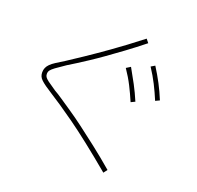

<svg xmlns="http://www.w3.org/2000/svg" viewBox="-141 -940 1162 1132"><g transform="rotate(20 440.0 -374.0)"><path d="M621.1 41.1Q533.3 -32.2 463.3 -87.2Q393.3 -142.2 338.9 -181.1Q284.4 -220 243.9 -247.2Q203.3 -274.4 173.3 -293.3Q146.7 -310 128.9 -322.8Q111.1 -335.6 100 -346.1Q88.9 -356.7 84.4 -367.8Q80 -378.9 80 -392.2Q80 -407.8 85.6 -420.6Q91.1 -433.3 102.8 -445Q114.4 -456.7 135 -470Q155.6 -483.3 186.7 -502.2Q224.4 -526.7 280 -563.9Q335.6 -601.1 413.3 -656.1Q491.1 -711.1 591.1 -788.9L608.9 -766.7Q548.9 -718.9 496.1 -680Q443.3 -641.1 399.4 -610Q355.6 -578.9 318.3 -554.4Q281.1 -530 252.2 -511.7Q223.3 -493.3 201.1 -480Q161.1 -453.3 141.7 -438.9Q122.2 -424.4 115.6 -415Q108.9 -405.6 108.9 -392.2Q108.9 -382.2 113.9 -373.9Q118.9 -365.6 135 -353.3Q151.1 -341.1 187.8 -316.7Q210 -304.4 240 -283.9Q270 -263.3 310.6 -236.1Q351.1 -208.9 400.6 -171.7Q450 -134.4 510 -87.8Q570 -41.1 638.9 17.8ZM630 -404.4Q610 -451.1 587.8 -495Q565.6 -538.9 534.4 -584.4L561.1 -601.1Q587.8 -554.4 611.1 -510.6Q634.4 -466.7 655.6 -416.7ZM763.3 -461.1Q743.3 -508.9 721.1 -552.8Q698.9 -596.7 668.9 -642.2L693.3 -656.7Q722.2 -611.1 745.6 -566.7Q768.9 -522.2 788.9 -473.3Z"/></g></svg>

Font: Paperlogy 1 Thin
Style: Regular
Weight: 250
Designer: redesigned by Lee Juim, glyphs from Gmarket Sans & Montserrat
Foundry: PT&
Version: Version 1.001